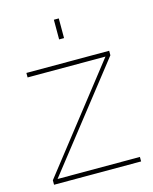

<svg xmlns="http://www.w3.org/2000/svg" viewBox="-110 -794 693 867"><g transform="rotate(-15 237.0 -360.0)"><path d="M34 0H441V-21H56L431 -499V-520H44V-499H408L34 -21ZM226 -628H249V-720H226Z"/></g></svg>

Font: Aspekta 50
Style: Regular
Weight: 50
Designer: Ivo Dolenc
Version: Version 2.000